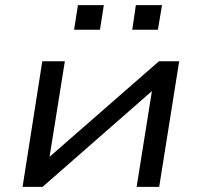

<svg xmlns="http://www.w3.org/2000/svg" viewBox="-20 -729 785 749"><path d="M68 0 145 -490H233L170 -96H149L600 -490H679L601 0H513L576 -395H597L146 0ZM496 -613 510 -709H612L596 -613ZM269 -613 284 -709H385L370 -613Z"/></svg>

Font: Nunito Sans 10pt Expanded
Style: Italic
Weight: 400
Width: 7
Italic angle: -9°
Designer: Vernon Adams
Foundry: Vernon Adams
Version: Version 3.101;gftools[0.9.27]